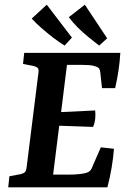

<svg xmlns="http://www.w3.org/2000/svg" viewBox="-20 -797 550 817"><path d="M414 -422 407 -487Q406 -498 402.5 -504Q399 -510 388 -514Q375 -519 358 -520Q341 -521 325 -521H265L240 -320L385 -327Q387 -309 385 -291Q383 -273 376 -257L232 -262L206 -54H273Q296 -54 316 -56Q336 -58 349 -62Q360 -66 365.5 -73Q371 -80 375 -92L409 -170L465 -164Q462 -125 455 -83.5Q448 -42 437 0H15L20 -47L68 -56Q80 -59 85.5 -64Q91 -69 93 -83L144 -491Q145 -504 140 -508.5Q135 -513 124 -516L78 -525L83 -572H492Q490 -536 484.5 -498.5Q479 -461 470 -422ZM436 -634 402 -603Q381 -619 356.5 -639Q332 -659 310 -681Q288 -703 273 -724L341 -777ZM286 -637 255 -603Q232 -617 206 -637Q180 -657 156 -678Q132 -699 115 -718L179 -777Z"/></svg>

Font: Rasa SemiBold
Style: Italic
Weight: 600
Italic angle: -7.10001°
Designer: Anna Giedrys (Yrsa+Rasa design), David Brezina (Yrsa art-direction, Rasa art-direction, design)
Foundry: Rosetta Type Foundry
Version: Version 2.004